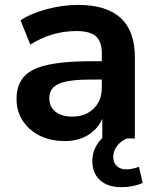

<svg xmlns="http://www.w3.org/2000/svg" viewBox="-20 -569 645 789"><path d="M246.1 10.7Q159.2 10.7 103.5 -38.1Q47.9 -86.9 47.9 -163.1Q47.9 -247.1 116.2 -282.2Q184.6 -317.4 354.5 -317.4H398.4V-349.6Q398.4 -398.4 374 -419.9Q349.6 -441.4 293.9 -441.4Q192.4 -441.4 104.5 -385.7L64.5 -485.4Q106.4 -513.7 171.9 -531.2Q237.3 -548.8 300.8 -548.8Q534.2 -548.8 534.2 -334V0H501Q474.6 11.7 460 32.2Q445.3 52.7 445.3 76.2Q445.3 99.6 460 113.3Q474.6 127 499 127Q523.4 127 550.8 116.2L566.4 182.6Q527.3 200.2 478.5 200.2Q422.9 200.2 391.1 171.4Q359.4 142.6 359.4 92.8Q359.4 39.1 400.4 -2V-81.1Q381.8 -38.1 341.3 -13.7Q300.8 10.7 246.1 10.7ZM182.6 -166Q182.6 -129.9 208 -109.9Q233.4 -89.8 276.4 -89.8Q331.1 -89.8 364.7 -122.6Q398.4 -155.3 398.4 -209V-242.2H355.5Q260.7 -242.2 221.7 -224.6Q182.6 -207 182.6 -166Z"/></svg>

Font: Min Sans Bold
Style: Regular
Weight: 700
Designer: Jinseong-Kim, NotoSansCJK, Nunito
Foundry: Jinseong-Kim
Version: Version 1.400;Glyphs 3.1.2 (3151)